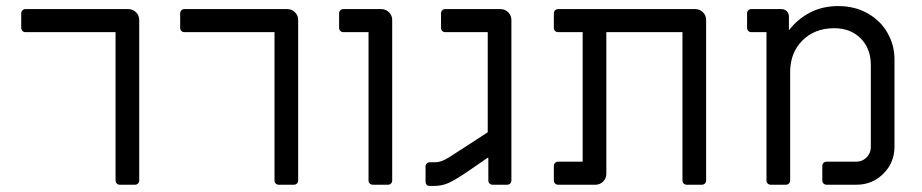

<svg xmlns="http://www.w3.org/2000/svg" viewBox="-20 -609 3039 633"><path d="M361 -14V-503H64Q58 -503 54 -507Q50 -511 50 -517V-565Q50 -571 54 -575Q58 -579 64 -579H403Q418 -579 428.5 -568.5Q439 -558 439 -543V-14Q439 -8 435 -4Q431 0 425 0H375Q369 0 365 -4Q361 -8 361 -14Z M885 -14V-503H588Q582 -503 578 -507Q574 -511 574 -517V-565Q574 -571 578 -575Q582 -579 588 -579H927Q942 -579 952.5 -568.5Q963 -558 963 -543V-14Q963 -8 959 -4Q955 0 949 0H899Q893 0 889 -4Q885 -8 885 -14Z M1195 -14V-503H1112Q1106 -503 1102 -507Q1098 -511 1098 -517V-565Q1098 -571 1102 -575Q1106 -579 1112 -579H1237Q1252 -579 1262.5 -568.5Q1273 -558 1273 -543V-14Q1273 -8 1269 -4Q1265 0 1259 0H1209Q1203 0 1199 -4Q1195 -8 1195 -14Z M1383 -10V-60Q1383 -66 1387 -70Q1391 -74 1397 -74H1413Q1429 -74 1444.5 -81.5Q1460 -89 1497 -114L1522 -130L1588 -173V-503H1448Q1442 -503 1438 -507Q1434 -511 1434 -517V-565Q1434 -571 1438 -575Q1442 -579 1448 -579H1630Q1645 -579 1655.5 -568.5Q1666 -558 1666 -543V-14Q1666 -8 1662 -4Q1658 0 1652 0H1604Q1598 0 1594 -4Q1590 -8 1590 -14V-89H1588L1524 -45Q1483 -17 1460.5 -6.5Q1438 4 1411 4H1397Q1390 4 1386.5 0Q1383 -4 1383 -10Z M1806 -14V-62Q1806 -68 1810 -72Q1814 -76 1820 -76H1901V-503H1820Q1814 -503 1810 -507Q1806 -511 1806 -517V-565Q1806 -571 1810 -575Q1814 -579 1820 -579H2272Q2287 -579 2297.5 -568.5Q2308 -558 2308 -543V-14Q2308 -8 2304 -4Q2300 0 2294 0H2244Q2238 0 2234 -4Q2230 -8 2230 -14V-503H1979V-36Q1979 -21 1968.5 -10.5Q1958 0 1943 0H1820Q1814 0 1810 -4Q1806 -8 1806 -14Z M2507 -14V-503H2457Q2451 -503 2447 -507Q2443 -511 2443 -517V-565Q2443 -571 2447 -575Q2451 -579 2457 -579H2556Q2567 -579 2574 -572Q2581 -565 2581 -554V-509Q2609 -546 2650.5 -567.5Q2692 -589 2743 -589Q2798 -589 2840.5 -565Q2883 -541 2906 -500.5Q2929 -460 2929 -414V-123Q2928 -71 2891.5 -35.5Q2855 0 2804 0H2705Q2699 0 2695 -4Q2691 -8 2691 -14V-62Q2691 -68 2695 -72Q2699 -76 2705 -76H2803Q2823 -76 2837 -90Q2851 -104 2851 -124V-395Q2851 -449 2817.5 -482.5Q2784 -516 2730 -516Q2666 -516 2625.5 -475.5Q2585 -435 2585 -371V-14Q2585 -8 2581 -4Q2577 0 2571 0H2521Q2515 0 2511 -4Q2507 -8 2507 -14Z"/></svg>

Font: Miriam Libre
Style: Regular
Weight: 400
Designer: Michal Sahar
Foundry: Hagilda
Version: Version 1.001